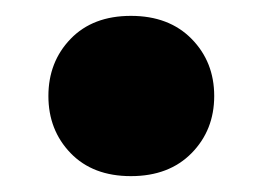

<svg xmlns="http://www.w3.org/2000/svg" viewBox="-20 -388 325 242"><path d="M145 -166Q97 -166 69 -195Q41 -224 41 -267Q41 -310 69 -339Q97 -368 145 -368Q193 -368 221.5 -339Q250 -310 250 -267Q250 -224 221.5 -195Q193 -166 145 -166Z"/></svg>

Font: Livvic
Style: Bold Italic
Weight: 700
Italic angle: -10°
Designer: Jacques Le Bailly, Baron von Fonthausen
Version: Version 1.001; ttfautohint (v1.8.2)